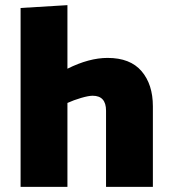

<svg xmlns="http://www.w3.org/2000/svg" viewBox="-20 -726 660 746"><path d="M574 -313V0H392V-296Q392 -354 340 -354Q324 -354 295 -345.5Q266 -337 242 -326V0H60V-695L242 -706V-459Q326 -501 398 -501Q486 -501 530 -449.5Q574 -398 574 -313Z"/></svg>

Font: Catamaran
Style: Regular
Weight: 900
Designer: Pria Ravichandran
Version: Version 1.001;PS 001.000;hotconv 1.0.70;makeotf.lib2.5.58329